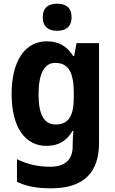

<svg xmlns="http://www.w3.org/2000/svg" viewBox="-20 -781 624 1041"><path d="M290 -761C243 -761 212 -741 212 -687C212 -635 244 -614 290 -614C335 -614 368 -635 368 -687C368 -741 336 -761 290 -761ZM234 -557C117 -557 43 -453 43 -271C43 -91 116 10 232 10C300 10 343 -20 373 -71H378C376 -49 374 -18 374 1V13C374 87 330 123 253 123C184 123 130 110 72 82V205C125 230 182 240 257 240C436 240 517 153 517 -7V-547H395L382 -477H377C344 -529 300 -557 234 -557ZM279 -440C352 -440 380 -388 380 -276V-252C380 -152 351 -106 282 -106C220 -106 189 -158 189 -269C189 -381 220 -440 279 -440Z"/></svg>

Font: Noto Sans Khmer SemiCondensed
Style: Bold
Weight: 700
Width: 4
Designer: Danh Hong and the Monotype Design Team
Foundry: Monotype Imaging Inc.
Version: Version 2.004